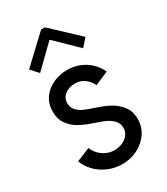

<svg xmlns="http://www.w3.org/2000/svg" viewBox="-190 -844 814 937"><g transform="rotate(-30 217.0 -376.0)"><path d="M35.2 -112.3 111.3 -143.6Q122.1 -113.3 151.4 -91.8Q180.7 -70.3 216.8 -70.3Q240.7 -70.3 261.7 -79.3Q282.7 -88.4 295.7 -105.2Q308.6 -122.1 308.6 -143.6Q308.6 -168.9 292 -186.3Q275.4 -203.6 252.7 -213.9Q230 -224.1 198.2 -234.4Q196.3 -235.4 187.5 -238.3Q149.9 -251 120.4 -267.3Q90.8 -283.7 69.8 -312.5Q48.8 -341.3 48.8 -383.8Q48.8 -427.2 71.3 -459.5Q93.8 -491.7 130.9 -508.5Q168 -525.4 210.9 -525.4Q251 -525.4 283.9 -511Q316.9 -496.6 339.8 -473.1Q362.8 -449.7 375 -421.9L298.8 -389.6Q268.1 -449.2 210.9 -449.2Q177.7 -449.2 154.3 -431.6Q130.9 -414.1 130.9 -383.8Q130.9 -358.9 146.5 -342.5Q162.1 -326.2 181.9 -317.6Q201.7 -309.1 235.4 -297.9Q275.9 -284.7 307.9 -268.8Q339.8 -252.9 365.2 -222.4Q390.6 -191.9 390.6 -146.5Q390.6 -102.5 366.7 -67.4Q342.8 -32.2 303 -12.2Q263.2 7.8 216.8 7.8Q172.9 7.8 135.3 -9Q97.7 -25.9 71.8 -53.5Q45.9 -81.1 35.2 -112.3ZM51.8 -620.1 200.2 -759.8H221.7L370.1 -620.1L332 -578.1L212.9 -694.3H209L89.8 -578.1Z"/></g></svg>

Font: Reddit Sans Chocolate
Style: Regular
Weight: 400
Designer: Stephen Hutchings
Foundry: Reddit
Version: Version 1.013